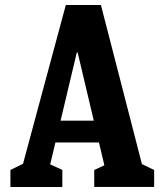

<svg xmlns="http://www.w3.org/2000/svg" viewBox="-20 -750 660 770"><path d="M21.8 -68.5 99.4 -106.2 60.9 -50.8 244 -730H384.7L558.8 -54.8L520.6 -105.9L598.2 -68.2V-0.2H357.9V-68.2L440.6 -106.8L406.2 -54.8L291.4 -539.5H288L171.8 -50.8L147.3 -106.6L230 -68.5V0H21.8ZM175.5 -266H441.2V-178.7H175.5Z"/></svg>

Font: Monaspace Xenon Var
Style: Regular
Weight: 400
Designer: Riley Cran and the Lettermatic Team
Version: Version 1.000 (Monaspace Xenon Var)